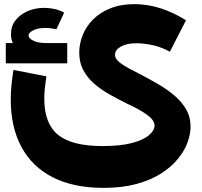

<svg xmlns="http://www.w3.org/2000/svg" viewBox="-20 -613 976 928"><path d="M480 295Q336 295 236 244.5Q136 194 84 98Q32 2 32 -132Q32 -166 35.5 -202Q39 -238 45 -275L204 -244Q199 -210 196.5 -184.5Q194 -159 194 -136Q194 -15 261 39Q328 93 476 93Q563 93 618.5 78Q674 63 700.5 40Q727 17 727 -6Q727 -20 717 -33.5Q707 -47 688.5 -60Q670 -73 645.5 -86.5Q621 -100 592 -113Q552 -133 511.5 -155.5Q471 -178 437.5 -206.5Q404 -235 383.5 -272.5Q363 -310 363 -359Q363 -402 380 -444Q397 -486 430.5 -519.5Q464 -553 514 -573Q564 -593 630 -593Q694 -593 756 -573Q818 -553 879 -515L801 -363Q757 -387 714.5 -395.5Q672 -404 640 -404Q593 -404 564.5 -388Q536 -372 536 -349Q536 -336 544 -325.5Q552 -315 567 -304.5Q582 -294 604 -282Q626 -270 654 -256Q698 -233 741.5 -208Q785 -183 821 -153Q857 -123 879 -85.5Q901 -48 901 -1Q901 36 886 76.5Q871 117 839 156Q807 195 757 226.5Q707 258 638.5 276.5Q570 295 480 295ZM202 -335Q127 -335 80 -364Q33 -393 33 -448Q33 -487 55.5 -515.5Q78 -544 114.5 -559.5Q151 -575 193 -575Q219 -575 243.5 -569.5Q268 -564 290 -552L253 -472Q241 -474 227 -476Q213 -478 201 -478Q163 -478 140.5 -466.5Q118 -455 118 -441Q118 -428 140.5 -416.5Q163 -405 202 -405ZM8 -307V-405H305V-307Z"/></svg>

Font: Alexandria ExtraBold
Style: Regular
Weight: 800
Designer: Mohamed Gaber
Foundry: Kief Type Foundry
Version: Version 5.100